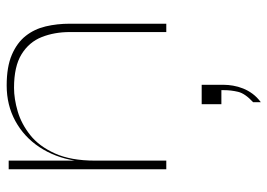

<svg xmlns="http://www.w3.org/2000/svg" viewBox="-133 -385 801 575"><g transform="rotate(-90 267.5 -97.5)"><path d="M299 -478Q355 -478 391 -462.5Q427 -447 447.5 -421Q468 -395 476 -361Q484 -327 484 -289V0H459V-289Q459 -335 444 -373Q429 -411 392.5 -433.5Q356 -456 292 -456Q259 -456 221.5 -445Q184 -434 150.5 -407.5Q117 -381 95.5 -333.5Q74 -286 74 -214V0H48V-472H74V-274Q84 -334 114.5 -380Q145 -426 192.5 -452Q240 -478 299 -478ZM249 283V260Q275 236 280 215Q285 194 285 173V165H243V106H301V173Q301 185 298.5 200Q296 215 290 230Q284 245 274 258.5Q264 272 249 283Z"/></g></svg>

Font: Panamera Thin
Style: Regular
Weight: 100
Designer: Bastien Sozeau
Foundry: NBR — Bastien Sozeau
Version: Version 3.003;gftools[0.9.33]